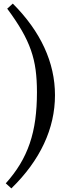

<svg xmlns="http://www.w3.org/2000/svg" viewBox="-20 -851 372 1065"><path d="M51 -831Q167 -715 226 -587Q285 -459 285 -323Q285 -184 224 -53.5Q163 77 43 194L12 166Q58 115 91 60.5Q124 6 145 -55.5Q166 -117 175.5 -187Q185 -257 185 -340Q185 -408 177.5 -464Q170 -520 151.5 -573Q133 -626 101 -681.5Q69 -737 20 -803Z"/></svg>

Font: Libre Baskerville
Style: Regular
Weight: 400
Designer: Pablo Impallari, Rodrigo Fuenzalida
Foundry: Pablo Impallari, Rodrigo Fuenzalida
Version: Version 1.000; ttfautohint (v0.93) -l 8 -r 50 -G 200 -x 14 -